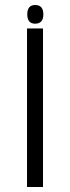

<svg xmlns="http://www.w3.org/2000/svg" viewBox="-20 -743 278 763"><path d="M87.4 0V-629.9H150.9V0ZM119.6 -648.9Q88.4 -648.9 88.4 -686Q88.4 -723.1 119.6 -723.1Q152.3 -723.1 152.3 -686Q152.3 -648.9 119.6 -648.9Z"/></svg>

Font: Open Sans Light
Style: Regular
Weight: 300
Designer: Monotype Design Team
Foundry: Monotype Imaging Inc.
Version: Version 3.000; ttfautohint (v1.8.4)